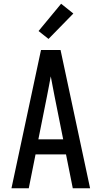

<svg xmlns="http://www.w3.org/2000/svg" viewBox="-20 -1001 540 1021"><path d="M41 0 198 -735H302L459 0H367L331 -180H169L133 0ZM316 -260 270 -490Q265 -516 260 -542Q255 -568 250 -595Q245 -568 240 -542Q235 -516 230 -490L184 -260ZM238 -794 185 -836 305 -981 370 -929Z"/></svg>

Font: Iosevka SS18 Medium
Style: Regular
Weight: 500
Monospace: yes
Designer: Belleve Invis
Foundry: Belleve Invis
Version: Version 25.1.1; ttfautohint (v1.8.4)